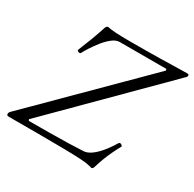

<svg xmlns="http://www.w3.org/2000/svg" viewBox="-175 -837 1029 1016"><g transform="rotate(30 339.5 -329.0)"><path d="M503 16 478 10Q463 6 422.5 4Q382 2 316 1Q250 0 158 0H-12Q-24 0 -24 -10Q-24 -19 -17 -26L587 -627L585 -636H300Q278 -636 255 -618Q232 -600 211 -573.5Q190 -547 174 -522Q158 -497 151 -483Q149 -479 143 -479.5Q137 -480 132.5 -483.5Q128 -487 130 -491Q147 -532 163 -574.5Q179 -617 194 -663Q199 -674 208 -674Q210 -674 213 -673.5Q216 -673 226 -671Q240 -669 258 -668Q276 -667 299 -666.5Q322 -666 350 -666Q456 -666 528.5 -667.5Q601 -669 641 -670Q681 -671 689 -671Q703 -671 703 -664Q703 -656 695 -649L88 -42L92 -34Q161 -34 223.5 -34.5Q286 -35 337 -36.5Q388 -38 423 -40Q443 -41 465.5 -56Q488 -71 512.5 -99.5Q537 -128 563 -171Q566 -175 571.5 -173.5Q577 -172 581.5 -168Q586 -164 584 -160Q570 -135 557.5 -108.5Q545 -82 534.5 -54.5Q524 -27 515 3Q511 16 503 16Z"/></g></svg>

Font: Junicode VF
Style: Italic
Weight: 400
Italic angle: -11°
Designer: Peter S. Baker
Version: Version 2.209